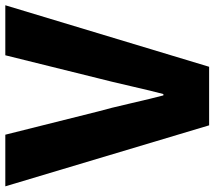

<svg xmlns="http://www.w3.org/2000/svg" viewBox="-70 -722 784 701"><g transform="rotate(-90 321.5 -372.0)"><path d="M213.9 0 -8.8 -744.1H179.7L264.6 -405.3Q276.4 -364.3 294.4 -285.6Q312.5 -207 323.2 -167H328.1Q338.9 -207 356.9 -285.6Q375 -364.3 385.7 -405.3L469.7 -744.1H652.3L427.7 0Z"/></g></svg>

Font: Gen Shin Gothic Heavy
Style: Bold
Weight: 900
Designer: [Source Han Sans]
Ryoko NISHIZUKA  (kana & ideographs); Paul D. Hunt (Latin, Greek & Cyrillic); Wenlong ZHANG  (bopomofo
Version: Version 1.002.20150607